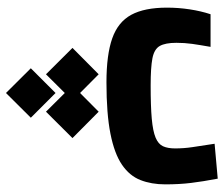

<svg xmlns="http://www.w3.org/2000/svg" viewBox="-72 -326 730 626"><g transform="rotate(90 293.0 -13.0)"><path d="M248.5 4.9Q158.7 4.9 105.2 -13.9Q51.8 -32.7 28.3 -75.9Q4.9 -119.1 4.9 -192.4Q4.9 -230 10.5 -266.6Q16.1 -303.2 26.4 -334.5H132.8Q126.5 -298.8 123 -274.2Q119.6 -249.5 119.6 -223.1Q119.6 -187 129.9 -168.9Q140.1 -150.9 169.9 -145Q199.7 -139.2 258.3 -139.2Q326.2 -139.2 366.9 -142.8Q407.7 -146.5 428.7 -155.3Q449.7 -164.1 456.8 -179.4Q463.9 -194.8 463.9 -218.8Q463.9 -247.6 459.7 -275.4Q455.6 -303.2 448.7 -347.7L562.5 -357.9Q571.8 -309.1 576.4 -271Q581.1 -232.9 581.1 -187Q581.1 -141.6 567.1 -106Q553.2 -70.3 517.1 -45.7Q481 -21 416 -8.1Q351.1 4.9 248.5 4.9ZM283.2 170.9 363.8 251.5 283.2 332.5 202.6 251.5ZM344.2 30.3 430.2 115.7 344.2 202.1 258.3 115.7ZM222.2 30.3 308.1 115.7 222.2 202.1 136.2 115.7Z"/></g></svg>

Font: Cascadia Mono
Style: Regular
Weight: 400
Monospace: yes
Designer: Aaron Bell
Foundry: Saja Typeworks
Version: Version 2404.023